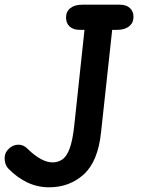

<svg xmlns="http://www.w3.org/2000/svg" viewBox="-36 -792 627 817"><path d="M173 5Q124 5 80.5 -15.5Q37 -36 -1 -75Q-14 -89 -16 -112.5Q-18 -136 -5 -152Q13 -174 38 -176Q63 -178 82 -158Q111 -130 137.5 -115.5Q164 -101 188 -101Q210 -101 228.5 -113Q247 -125 260 -159Q273 -193 280 -258L335 -772H453L394 -229Q381 -105 320.5 -50Q260 5 173 5ZM303 -665Q276 -665 260.5 -679Q245 -693 245 -718Q245 -743 263.5 -757.5Q282 -772 314 -772H474Q501 -772 516.5 -758Q532 -744 532 -720Q532 -695 513.5 -680Q495 -665 463 -665Z"/></svg>

Font: Edu SA Beginner
Style: Bold
Weight: 700
Version: Version 1.003